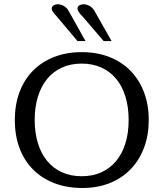

<svg xmlns="http://www.w3.org/2000/svg" viewBox="-20 -893 786 924"><path d="M373.5 -642.1Q447.3 -642.1 507.1 -618.4Q566.9 -594.7 608.6 -551.8Q650.4 -508.8 673.1 -448.7Q695.8 -388.7 695.8 -315.4Q695.8 -242.7 673.3 -182.6Q650.9 -122.6 609.4 -79.3Q567.9 -36.1 508.8 -12.2Q449.7 11.7 377 11.7Q301.3 11.7 241 -11.7Q180.7 -35.2 138.4 -77.9Q96.2 -120.6 73.7 -180.9Q51.3 -241.2 51.3 -315.4Q51.3 -388.7 73.7 -449Q96.2 -509.3 137.9 -552Q179.7 -594.7 239.5 -618.4Q299.3 -642.1 373.5 -642.1ZM373 -586.9Q320.3 -586.9 278.3 -567.9Q236.3 -548.8 207.3 -513.7Q178.2 -478.5 162.6 -428.2Q147 -377.9 147 -315.9Q147 -253.4 162.6 -203.1Q178.2 -152.8 207.5 -117.7Q236.8 -82.5 278.8 -63.7Q320.8 -44.9 373 -44.9Q425.8 -44.9 467.5 -63.7Q509.3 -82.5 538.6 -117.7Q567.9 -152.8 583.5 -202.9Q599.1 -252.9 599.1 -315.4Q599.1 -378.4 583.5 -428.7Q567.9 -479 538.6 -514.2Q509.3 -549.3 467.5 -568.1Q425.8 -586.9 373 -586.9ZM391.6 -695.3H353L251.5 -815.9Q242.2 -825.2 235.6 -834.7Q229 -844.2 229 -852.1Q229 -861.8 238 -867.2Q247.1 -872.6 257.3 -872.6Q271 -872.6 285.6 -865.2Q300.3 -857.9 310.1 -840.8ZM517.1 -695.3H479L375 -816.4Q365.7 -825.7 359.4 -834.7Q353 -843.8 353 -852.1Q353 -861.8 362.1 -867.2Q371.1 -872.6 381.3 -872.6Q394 -872.6 407.7 -866.2Q421.4 -859.9 432.6 -844.2Z"/></svg>

Font: Kameron
Style: Regular
Weight: 400
Version: Version 1.000